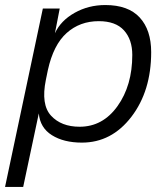

<svg xmlns="http://www.w3.org/2000/svg" viewBox="-56 -552 657 762"><path d="M36 190H-36L114 -518H181L162 -420Q185 -470 240 -501Q295 -532 362 -532Q453 -532 498.5 -482.5Q544 -433 544 -345Q544 -191 465.5 -88.5Q387 14 269 14Q197 14 150 -15.5Q103 -45 98 -102ZM126 -235Q106 -137 146.5 -93Q187 -49 260 -49Q352 -49 410.5 -131Q469 -213 469 -334Q469 -395 436 -431.5Q403 -468 336 -468Q261 -468 208.5 -421Q156 -374 134 -274Z"/></svg>

Font: Nacelle Light
Style: Italic
Weight: 300
Italic angle: -12°
Designer: Sora Sagano
Foundry: Sora Sagano
Version: Version 1.000;FEAKit 1.0